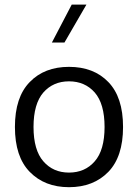

<svg xmlns="http://www.w3.org/2000/svg" viewBox="-20 -796 590 822"><path d="M275.4 -509.8C205.6 -509.8 149.4 -488.3 107.4 -444.8C64.9 -401.4 43.9 -337.4 43.9 -252.4C43.9 -167.5 64.9 -103.5 107.4 -60.1C149.9 -16.6 205.6 5.4 275.4 5.4C345.2 5.4 401.4 -16.6 443.8 -60.1C485.8 -103.5 506.8 -167.5 506.8 -252.4C506.8 -337.4 485.8 -401.4 443.8 -444.8C401.9 -488.3 345.7 -509.8 275.4 -509.8ZM275.4 -447.8C320.8 -447.8 357.9 -431.6 385.7 -399.9C413.6 -367.7 427.7 -318.4 427.7 -252.4C427.7 -186.5 413.6 -137.2 385.7 -105.5C357.9 -73.2 320.8 -57.1 275.4 -57.1C230 -57.1 193.4 -73.2 165.5 -105.5C137.7 -137.2 123.5 -186.5 123.5 -252.4C123.5 -318.4 137.7 -367.7 165.5 -399.9C193.4 -431.6 230 -447.8 275.4 -447.8ZM202.1 -613.8H255.9L350.1 -776.4H287.1Z"/></svg>

Font: Estedad Regular
Style: Regular
Weight: 400
Designer: Amin Abedi
Version: Version 7.3